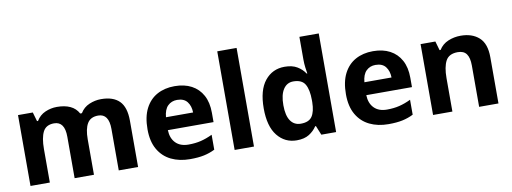

<svg xmlns="http://www.w3.org/2000/svg" viewBox="-61 -1104 3882 1457"><g transform="rotate(-10 1879.5 -375.0)"><path d="M719 -556Q812 -556 859.5 -508.5Q907 -461 907 -356V0H758V-319.4Q758 -437 675.8 -437Q617 -437 592 -395Q567 -353 567 -273.5V0H418V-319.4Q418 -437 336 -437Q274.3 -437 250.6 -390.7Q227 -344.4 227 -257.4V0H78V-546H192L212.2 -476H220Q245 -518 288.5 -537Q332 -556 378.7 -556Q439 -556 481 -536.5Q523 -517 545 -476H558Q583 -518 627.5 -537Q672 -556 719 -556Z M1285 -556Q1361 -556 1415.5 -527Q1470 -498 1500 -443Q1530 -388 1530 -308V-236H1178Q1180 -173 1215.5 -137Q1251 -101 1314 -101Q1367 -101 1410 -111.5Q1453 -122 1499 -144V-29Q1459 -9 1414.5 0.5Q1370 10 1307 10Q1225 10 1162 -20.5Q1099 -51 1063 -113Q1027 -175 1027 -269Q1027 -365 1059.5 -428.5Q1092 -492 1150 -524Q1208 -556 1285 -556ZM1286 -450Q1243 -450 1214.5 -422Q1186 -394 1181 -335H1390Q1389 -385 1364 -417.5Q1339 -450 1286 -450Z M1800 0H1651V-760H1800Z M2129 10Q2038 10 1980.5 -61.5Q1923 -133 1923 -272Q1923 -412 1981 -484Q2039 -556 2133 -556Q2192 -556 2230 -533Q2268 -510 2290 -476H2295Q2292 -492 2288 -522.5Q2284 -553 2284 -585V-760H2433V0H2319L2290 -71H2284Q2262 -37 2225 -13.5Q2188 10 2129 10ZM2181 -109Q2243 -109 2268 -145.5Q2293 -182 2294 -255V-271Q2294 -351 2269.5 -393Q2245 -435 2179 -435Q2130 -435 2102 -392.5Q2074 -350 2074 -270Q2074 -190 2102 -149.5Q2130 -109 2181 -109Z M2814 -556Q2890 -556 2944.5 -527Q2999 -498 3029 -443Q3059 -388 3059 -308V-236H2707Q2709 -173 2744.5 -137Q2780 -101 2843 -101Q2896 -101 2939 -111.5Q2982 -122 3028 -144V-29Q2988 -9 2943.5 0.5Q2899 10 2836 10Q2754 10 2691 -20.5Q2628 -51 2592 -113Q2556 -175 2556 -269Q2556 -365 2588.5 -428.5Q2621 -492 2679 -524Q2737 -556 2814 -556ZM2815 -450Q2772 -450 2743.5 -422Q2715 -394 2710 -335H2919Q2918 -385 2893 -417.5Q2868 -450 2815 -450Z M3490 -556Q3578 -556 3631 -508.5Q3684 -461 3684 -356V0H3535V-319Q3535 -378 3514 -407.5Q3493 -437 3447 -437Q3379 -437 3354 -390.5Q3329 -344 3329 -257V0H3180V-546H3294L3314 -476H3322Q3348 -518 3393.5 -537Q3439 -556 3490 -556Z"/></g></svg>

Font: Noto Sans Javanese
Style: Regular
Weight: 400
Designer: Monotype Design Team
Foundry: Monotype Imaging Inc.
Version: Version 2.004